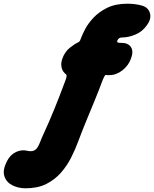

<svg xmlns="http://www.w3.org/2000/svg" viewBox="-213 -745 830 1035"><path d="M-75 270Q-115 270 -147 253.5Q-179 237 -189.5 204.5Q-200 172 -176 125Q-158 89 -127 74.5Q-96 60 -65 68Q-59 70 -47 70Q-29 70 -17 57.5Q-5 45 11 1Q34 -49 50.5 -87Q67 -125 80.5 -158.5Q94 -192 108.5 -229Q123 -266 141 -315Q144 -322 145.5 -332Q147 -342 142 -345Q137 -348 129 -358.5Q121 -369 118 -387Q115 -405 123 -429Q137 -467 164 -488Q191 -509 205 -515Q215 -519 219 -527.5Q223 -536 226 -545Q231 -559 246 -588Q261 -617 290 -648.5Q319 -680 364 -702.5Q409 -725 474 -725Q519 -725 555 -714Q587 -704 595.5 -673.5Q604 -643 578 -608Q554 -574 516.5 -558.5Q479 -543 445 -543Q435 -543 429.5 -539Q424 -535 422 -531Q422 -531 421.5 -530Q421 -529 420.5 -528Q420 -527 419 -526Q417 -517 424 -515Q429 -514 435 -514Q441 -514 441 -514Q478 -514 493 -491Q508 -468 493 -429Q480 -392 447 -366Q414 -340 376 -340Q370 -340 368 -340Q366 -340 359 -341Q354 -342 349.5 -333Q345 -324 341 -315Q318 -253 296.5 -201Q275 -149 253.5 -97Q232 -45 209 16Q193 60 170.5 104.5Q148 149 115 186.5Q82 224 36 247Q-10 270 -75 270Z"/></svg>

Font: Winky Sans Black
Style: Italic
Weight: 900
Italic angle: -8.97852°
Designer: Simon Atzbach
Foundry: typofactur
Version: Version 1.205